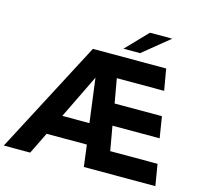

<svg xmlns="http://www.w3.org/2000/svg" viewBox="-176 -1110 1343 1258"><g transform="rotate(15 496.0 -481.0)"><path d="M134 0H-45L355 -763H852L877 -618H556L585 -454H906L929 -310H609L638 -145H959L983 0H498L479 -147H206ZM420 -585 275 -287H459ZM661 -816H548L689 -962H840Z"/></g></svg>

Font: Open Sauce One ExtraBold Italic
Style: Regular
Weight: 800
Italic angle: -10°
Designer: Alfredo Marco Pradil
Foundry: Creative Sauce Fz LLC
Version: Version 1.477